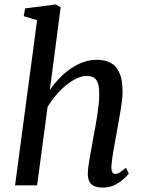

<svg xmlns="http://www.w3.org/2000/svg" viewBox="-20 -837 651 867"><path d="M444 10Q419 10 404 2.5Q389 -5 382.5 -19.5Q376 -34 376.5 -55Q377 -70.5 379.8 -90.2Q382.5 -110 386.5 -132.5Q390.5 -155 394.8 -177.8Q399 -200.5 402.5 -221Q406 -242 410.8 -266.2Q415.5 -290.5 419.2 -316.2Q423 -342 425.8 -366.8Q428.5 -391.5 428 -413.5Q428 -445 421.8 -462.5Q415.5 -480 403 -487Q390.5 -494 371 -494Q350 -494 326.5 -483Q303 -472 279 -452.8Q255 -433.5 233.5 -408.2Q212 -383 195 -355L147.5 0H48L147.5 -746L87 -764L93.5 -799L231 -817L254 -804.5L205 -430.5Q224 -458.5 247.8 -483.2Q271.5 -508 298.8 -526.8Q326 -545.5 355.8 -556.2Q385.5 -567 416.5 -567Q452.5 -567 478.8 -553.5Q505 -540 519.2 -508.2Q533.5 -476.5 533.5 -422Q533.5 -401 529.2 -370.2Q525 -339.5 519 -306.8Q513 -274 508.5 -247Q505 -228 501.2 -206.8Q497.5 -185.5 493.5 -163.8Q489.5 -142 486.8 -121.8Q484 -101.5 483 -84.5Q482.5 -67.5 487 -59.5Q491.5 -51.5 499 -51.5Q509.5 -51.5 520.2 -58.2Q531 -65 549 -79.5L561.5 -53.5Q557.5 -47 541.8 -31.8Q526 -16.5 501 -3.2Q476 10 444 10Z"/></svg>

Font: Merriweather 20pt
Style: Italic
Weight: 400
Italic angle: -7.8°
Version: Version 2.101